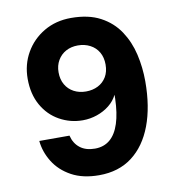

<svg xmlns="http://www.w3.org/2000/svg" viewBox="-81 -785 801 870"><g transform="rotate(-10 319.5 -350.0)"><path d="M306 12Q231 12 179 -16.5Q127 -45 98.5 -91Q70 -137 65 -188H204Q213 -151 239.5 -130.5Q266 -110 308 -110Q349 -110 377 -133.5Q405 -157 420 -203.5Q435 -250 437 -318Q437 -323 437 -327Q437 -331 437 -335Q424 -308 399 -288Q374 -268 342 -257Q310 -246 276 -246Q219 -246 169.5 -273.5Q120 -301 91 -352.5Q62 -404 62 -474Q62 -540 93 -594Q124 -648 178.5 -680Q233 -712 303 -712Q383 -712 437.5 -683Q492 -654 524.5 -605Q557 -556 571 -495.5Q585 -435 585 -371Q585 -254 552.5 -168Q520 -82 458 -35Q396 12 306 12ZM313 -372Q344 -372 368.5 -384.5Q393 -397 407 -420.5Q421 -444 421 -477Q421 -510 407 -534Q393 -558 368 -571Q343 -584 312 -584Q281 -584 257 -571Q233 -558 219 -534Q205 -510 205 -479Q205 -446 219 -422Q233 -398 257.5 -385Q282 -372 313 -372Z"/></g></svg>

Font: DM Sans 10pt Black
Style: Regular
Weight: 900
Version: Version 4.004;gftools[0.9.30]